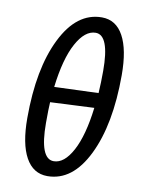

<svg xmlns="http://www.w3.org/2000/svg" viewBox="-82 -764 613 828"><g transform="rotate(10 224.5 -349.5)"><path d="M183 8Q121 8 88 -51.5Q55 -111 55 -224Q55 -440 121 -573.5Q187 -707 297 -707Q359 -707 391.5 -647.5Q424 -588 424 -476Q424 -260 358.5 -126Q293 8 183 8ZM282 -637Q235 -637 198 -569Q161 -501 146 -376L339 -383Q342 -429 342 -481Q342 -637 282 -637ZM199 -60Q245 -60 281 -127Q317 -194 332 -317L140 -308Q138 -280 138 -217Q138 -60 199 -60Z"/></g></svg>

Font: Alegreya Sans SC Medium
Style: Italic
Weight: 500
Italic angle: -7°
Designer: Juan Pablo del Peral
Foundry: Huerta Tipografica
Version: Version 2.007